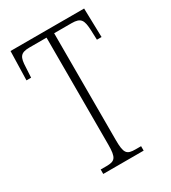

<svg xmlns="http://www.w3.org/2000/svg" viewBox="-176 -805 800 897"><g transform="rotate(-30 224.0 -357.0)"><path d="M113 0H331V-24H302C254 -24 243 -35 243 -109V-684H337C388 -684 396 -665 399 -612L401 -558H426L422 -714H25L21 -558H46L49 -612C51 -665 59 -684 110 -684H202V-108C202 -35 190 -24 143 -24H113Z"/></g></svg>

Font: Noto Serif Sinhala ExtraCondensed ExtraLight
Style: Regular
Weight: 200
Width: 2
Designer: Jelle Bosma - Monotype Design Team
Foundry: Monotype Imaging Inc.
Version: Version 2.007